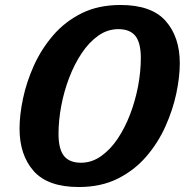

<svg xmlns="http://www.w3.org/2000/svg" viewBox="-20 -739 743 771"><path d="M464 -719Q588.5 -719 645.2 -654.8Q702 -590.5 702 -485Q702 -430 688 -363.8Q674 -297.5 644.2 -231.2Q614.5 -165 567 -110Q519.5 -55 452.5 -21.5Q385.5 12 296.5 12Q172 12 115.2 -52.2Q58.5 -116.5 58.5 -222.5Q58.5 -277.5 72.5 -343.8Q86.5 -410 116.2 -476Q146 -542 193.5 -597.2Q241 -652.5 308 -685.8Q375 -719 464 -719ZM215 -201.5Q215 -140 237 -112.8Q259 -85.5 305 -85.5Q348 -85.5 385.2 -111.5Q422.5 -137.5 452 -181.2Q481.5 -225 502.5 -280Q523.5 -335 534.5 -393.2Q545.5 -451.5 545.5 -506Q545.5 -567.5 523.5 -594.8Q501.5 -622 455.5 -622Q412 -622 375 -596Q338 -570 308.5 -526Q279 -482 258 -427.2Q237 -372.5 226 -314Q215 -255.5 215 -201.5Z"/></svg>

Font: Newsreader 6pt SemiBold
Style: Italic
Weight: 600
Italic angle: -17°
Designer: Hugues Gentile
Foundry: Production Type
Version: Version 1.003; ttfautohint (v1.8.3)